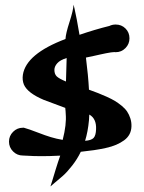

<svg xmlns="http://www.w3.org/2000/svg" viewBox="-20 -711 602 803"><path d="M463.9 -492.7Q462.9 -492.7 460.9 -492.9Q459 -493.2 458 -493.2Q452.6 -493.2 444.3 -491.9Q436 -490.7 423.6 -488.3Q411.1 -485.8 400.4 -483.4Q389.6 -481 370.8 -476.8Q352.1 -472.7 339.4 -470.2Q349.1 -394 352.1 -335.9Q375 -327.6 390.6 -321.5Q406.2 -315.4 426.8 -306.2Q447.3 -296.9 460.9 -288.6Q474.6 -280.3 489 -268.6Q503.4 -256.8 511.7 -244.4Q520 -231.9 525.1 -216.1Q530.3 -200.2 529.8 -182.6Q529.3 -164.1 521.5 -149.4Q513.7 -134.8 498.8 -124Q483.9 -113.3 465.8 -105.5Q447.8 -97.7 422.1 -92Q396.5 -86.4 372.8 -83Q349.1 -79.6 317.9 -76.2Q303.7 -46.4 282 -18.6Q260.3 9.3 242.4 24.9Q224.6 40.5 208.5 53.7Q192.4 66.9 190.9 68.8Q192.9 64.5 198.2 46.1Q203.6 27.8 212.9 -2.4Q222.2 -32.7 231.9 -60.1Q185.5 -57.6 150.6 -57.9Q115.7 -58.1 95.7 -59.6L75.7 -60.5Q51.8 -60.5 34.7 -77.6Q17.6 -94.7 17.6 -118.7Q17.6 -142.6 34.7 -159.7Q51.8 -176.8 75.7 -176.8Q76.2 -177.2 77.4 -177.2Q78.6 -177.2 81.5 -176.3L105 -168.9Q111.3 -167 140.4 -155.8Q169.4 -144.5 192.6 -137.5Q215.8 -130.4 242.2 -126Q258.8 -190.9 254.9 -234.4Q254.9 -238.3 254.2 -246.8Q253.4 -255.4 252.9 -259.8Q170.4 -290 162.6 -293.5Q95.7 -321.8 80.1 -356.9Q72.3 -376 75.7 -398.4Q89.4 -485.8 253.9 -547.9Q254.9 -570.3 270.8 -619.4Q286.6 -668.5 287.6 -691.4Q288.1 -690.9 291.5 -675.8Q294.9 -660.6 301 -629.9Q307.1 -599.1 312.5 -565.4Q376.5 -587.4 437.5 -602.5Q449.2 -608.4 463.9 -608.4Q488.3 -608.4 504.9 -591.8Q521.5 -575.2 521.5 -550.8Q521.5 -526.9 504.6 -509.8Q487.8 -492.7 463.9 -492.7ZM258.8 -468.3Q231.4 -460 219.5 -446.5Q207.5 -433.1 207.5 -418.5Q207.5 -401.4 217 -391.8Q226.6 -382.3 255.9 -370.1Q256.8 -417.5 258.8 -468.3ZM190.9 68.8Q189.9 69.8 189.9 71.3Q190.4 70.3 190.9 68.8ZM335.9 -122.1Q361.8 -124 371.3 -134Q380.9 -144 381.8 -170.4Q383.8 -214.8 353.5 -231.9Q353 -223.6 352.1 -208Q347.7 -160.2 335.9 -122.1Z"/></svg>

Font: Superheroes Libre
Style: Regular
Weight: 400
Version: Version 001.000